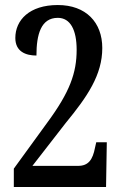

<svg xmlns="http://www.w3.org/2000/svg" viewBox="-20 -744 486 764"><path d="M35 0H402L405 -178H363L358 -156C349 -109 332 -84 291 -84H109L241 -254C328 -360 387 -446 387 -553C387 -655 322 -724 210 -724C97 -724 41 -664 41 -593C41 -539 82 -523 125 -523C125 -607 143 -673 210 -673C260 -673 285 -625 285 -546C285 -454 258 -378 168 -256L35 -73Z"/></svg>

Font: Noto Serif Devanagari ExtraCondensed Medium
Style: Regular
Weight: 500
Width: 2
Designer: Universal Thirst, Indian Type Foundry and the Monotype Design Team
Foundry: Monotype Imaging Inc.
Version: Version 2.004